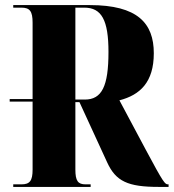

<svg xmlns="http://www.w3.org/2000/svg" viewBox="-20 -734 682 754"><path d="M32 0H336V-10H316C286 -10 276 -24 276 -68V-333H292L401 -96C435 -22 482 0 603 0H642V-10H640C628 -10 623 -14 553 -145L449 -340C530 -361 584 -411 584 -525C584 -643 520 -714 333 -714H32V-704H64C97 -704 108 -690 108 -645V-345H18V-335H108V-68C108 -24 97 -10 64 -10H32ZM313 -343H276V-704H311C379 -704 406 -655 406 -530C406 -395 380 -343 313 -343Z"/></svg>

Font: Noto Serif Display ExtraCondensed Black
Style: Regular
Weight: 900
Width: 2
Designer: Monotype Design Team
Foundry: Monotype Imaging Inc.
Version: Version 2.009